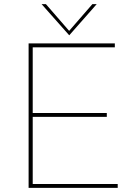

<svg xmlns="http://www.w3.org/2000/svg" viewBox="-20 -913 671 933"><path d="M119 -702H538V-683H139V-364H499V-345H139V-19H552V0H119ZM203 -893 316 -763 429 -893H450L317 -742H316L182 -893Z"/></svg>

Font: Synthetic Thin
Style: Regular
Weight: 100
Designer: Santiago Orozco
Foundry: Typemade
Version: Version 2.000; ttfautohint (v1.8.4.7-5d5b)